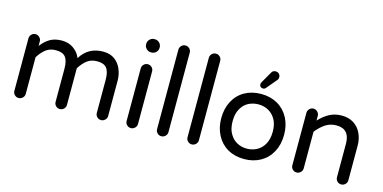

<svg xmlns="http://www.w3.org/2000/svg" viewBox="-71 -1095 2956 1481"><g transform="rotate(15 1407.0 -354.5)"><path d="M76.2 -39.1V-458Q76.2 -476.6 89.4 -490.2Q102.5 -503.9 121.1 -503.9Q139.6 -503.9 153.3 -490.2Q167 -476.6 167 -458V-421.9Q197.3 -462.9 236.3 -485.8Q275.4 -508.8 332 -508.8Q384.8 -508.8 424.3 -481Q463.9 -453.1 481.4 -409.2Q542 -508.8 661.1 -508.8Q717.8 -508.8 753.9 -481.4Q789.1 -455.1 807.1 -412.1Q825.2 -369.1 825.2 -320.3V-39.1Q825.2 -20.5 811.5 -7.3Q797.9 5.9 779.3 5.9Q760.7 5.9 747.6 -7.3Q734.4 -20.5 734.4 -39.1V-302.7Q734.4 -368.2 711.4 -396.5Q688.5 -424.8 635.7 -424.8Q588.9 -424.8 556.6 -400.9Q524.4 -377 496.1 -332V-39.1Q496.1 -20.5 482.4 -7.3Q468.8 5.9 450.2 5.9Q431.6 5.9 418.5 -7.3Q405.3 -20.5 405.3 -39.1V-302.7Q405.3 -368.2 382.3 -396.5Q359.4 -424.8 306.6 -424.8Q259.8 -424.8 227.5 -400.9Q195.3 -377 167 -332V-39.1Q167 -20.5 153.3 -7.3Q139.6 5.9 121.1 5.9Q102.5 5.9 89.4 -7.3Q76.2 -20.5 76.2 -39.1Z M972.7 -39.1V-458Q972.7 -476.6 985.8 -490.2Q999 -503.9 1017.6 -503.9Q1037.1 -503.9 1050.3 -490.7Q1063.5 -477.5 1063.5 -458V-39.1Q1063.5 -20.5 1049.8 -7.3Q1036.1 5.9 1017.6 5.9Q999 5.9 985.8 -7.3Q972.7 -20.5 972.7 -39.1ZM964.8 -653.3Q964.8 -673.8 980 -689Q995.1 -704.1 1015.6 -704.1H1021.5Q1042 -704.1 1057.1 -689Q1072.3 -673.8 1072.3 -653.3V-649.4Q1072.3 -628.9 1057.1 -613.8Q1042 -598.6 1021.5 -598.6H1015.6Q995.1 -598.6 980 -613.8Q964.8 -628.9 964.8 -649.4Z M1215.8 -39.1V-672.9Q1215.8 -691.4 1229 -705.1Q1242.2 -718.8 1260.7 -718.8Q1280.3 -718.8 1293.5 -705.6Q1306.6 -692.4 1306.6 -672.9V-39.1Q1306.6 -20.5 1293 -7.3Q1279.3 5.9 1260.7 5.9Q1242.2 5.9 1229 -7.3Q1215.8 -20.5 1215.8 -39.1Z M1459 -39.1V-672.9Q1459 -691.4 1472.2 -705.1Q1485.4 -718.8 1503.9 -718.8Q1523.4 -718.8 1536.6 -705.6Q1549.8 -692.4 1549.8 -672.9V-39.1Q1549.8 -20.5 1536.1 -7.3Q1522.5 5.9 1503.9 5.9Q1485.4 5.9 1472.2 -7.3Q1459 -20.5 1459 -39.1Z M1791 -21.5Q1734.4 -54.7 1703.1 -114.3Q1671.9 -173.8 1671.9 -249Q1671.9 -325.2 1703.1 -384.8Q1734.4 -444.3 1791.5 -476.6Q1848.6 -508.8 1922.9 -508.8Q1997.1 -508.8 2053.7 -476.6Q2111.3 -443.4 2142.6 -384.3Q2173.8 -325.2 2173.8 -249Q2173.8 -172.9 2142.6 -114.3Q2110.4 -53.7 2053.2 -21.5Q1996.1 10.7 1922.9 10.7Q1848.6 10.7 1791 -21.5ZM1786.1 -149.4Q1807.6 -111.3 1843.3 -91.8Q1878.9 -72.3 1922.9 -72.3Q1962.9 -72.3 2000 -90.8Q2038.1 -110.4 2060.5 -150.9Q2083 -191.4 2083 -250Q2083 -311.5 2059.6 -349.6Q2038.1 -386.7 2002.4 -406.2Q1966.8 -425.8 1922.9 -425.8Q1882.8 -425.8 1845.7 -408.2Q1807.6 -388.7 1785.2 -348.6Q1762.7 -308.6 1762.7 -250Q1762.7 -187.5 1786.1 -149.4ZM1902.3 -599.6 1952.1 -686.5Q1961.9 -706.1 1985.4 -706.1Q2001 -706.1 2011.7 -695.8Q2022.5 -685.5 2022.5 -668.9Q2022.5 -653.3 2012.7 -643.6L1945.3 -563.5Q1936.5 -552.7 1922.9 -552.7Q1911.1 -552.7 1903.3 -560.1Q1895.5 -567.4 1895.5 -580.1Q1895.5 -587.9 1902.3 -599.6Z M2295.9 -39.1V-458Q2295.9 -476.6 2309.1 -490.2Q2322.3 -503.9 2340.8 -503.9Q2359.4 -503.9 2373 -490.2Q2386.7 -476.6 2386.7 -458V-420.9Q2426.8 -463.9 2469.7 -486.3Q2512.7 -508.8 2567.4 -508.8Q2621.1 -508.8 2662.1 -483.4Q2701.2 -458 2722.2 -414.1Q2743.2 -370.1 2743.2 -316.4V-39.1Q2743.2 -20.5 2729.5 -7.3Q2715.8 5.9 2697.3 5.9Q2678.7 5.9 2665.5 -7.3Q2652.3 -20.5 2652.3 -39.1V-306.6Q2652.3 -424.8 2545.9 -424.8Q2499 -424.8 2461.4 -401.4Q2423.8 -377.9 2386.7 -332V-39.1Q2386.7 -20.5 2373 -7.3Q2359.4 5.9 2340.8 5.9Q2322.3 5.9 2309.1 -7.3Q2295.9 -20.5 2295.9 -39.1Z"/></g></svg>

Font: jf-openhuninn-2.0
Style: Regular
Weight: 400
Designer: [Kosugi Maru]
Designed by MOTOYA      

[Varela Round]
Joe Prince (Latin component); Avraham Cornfeld (Hebrew component)
Foundry: justfont CO.,LTD.
Version: 2.0